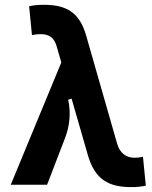

<svg xmlns="http://www.w3.org/2000/svg" viewBox="-20 -762 626 792"><path d="M521.5 9.8C544.4 9.8 560.1 8.3 581.5 3.9L569.8 -115.2C555.2 -112.3 545.9 -111.3 535.2 -111.3C500 -111.3 474.1 -130.4 462.9 -170.4L335.4 -615.2C307.6 -712.9 252 -742.2 160.2 -742.2C137.2 -742.2 121.6 -740.7 100.1 -736.3L111.8 -617.2C126.5 -620.1 134.8 -621.1 146.5 -621.1C179.7 -621.1 202.6 -610.4 213.9 -570.3L232.9 -504.4L24.4 0H174.3L249 -194.3C266.1 -239.3 273.9 -294.4 261.2 -350.6L275.4 -355L342.3 -122.6C371.6 -21 428.2 9.8 521.5 9.8Z"/></svg>

Font: Cascadia Mono NF
Style: Bold
Weight: 700
Monospace: yes
Designer: Aaron Bell
Foundry: Saja Typeworks
Version: Version 2404.023